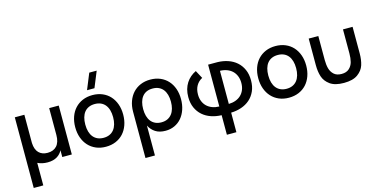

<svg xmlns="http://www.w3.org/2000/svg" viewBox="-93 -1301 4045 2048"><g transform="rotate(-15 1930.0 -277.5)"><path d="M554.5 -540V0H449V-74.5Q439.5 -56 425 -39.8Q410.5 -23.5 390.8 -11.2Q371 1 344.8 8Q318.5 15 285.5 15Q222.5 15 175 -9V240H69.5V-540H175V-228Q178.5 -155.5 214 -119.5Q249.5 -83.5 311 -83.5Q343 -83.5 368.5 -93.5Q394 -103.5 412 -123.2Q430 -143 439.5 -173Q449 -203 449 -243V-540Z M888.5 -620 960 -795H1042L970.5 -620ZM929 15Q868.5 15 819.8 -6Q771 -27 736.5 -64.8Q702 -102.5 683.2 -155Q664.5 -207.5 664.5 -270.5Q664.5 -333.5 683.2 -386Q702 -438.5 736.8 -476Q771.5 -513.5 820.2 -534.2Q869 -555 929 -555Q989.5 -555 1038.5 -534.2Q1087.5 -513.5 1122 -475.8Q1156.5 -438 1175.2 -385.8Q1194 -333.5 1194 -270.5Q1194 -207 1175.2 -154.5Q1156.5 -102 1122 -64.2Q1087.5 -26.5 1038.5 -5.8Q989.5 15 929 15ZM929 -83.5Q966.5 -83.5 995.2 -96.5Q1024 -109.5 1043.5 -133.8Q1063 -158 1073 -192.8Q1083 -227.5 1083 -270.5Q1083 -314 1073 -348.5Q1063 -383 1043.5 -407Q1024 -431 995.2 -443.8Q966.5 -456.5 929 -456.5Q891 -456.5 862.2 -443.5Q833.5 -430.5 814.2 -406.5Q795 -382.5 785.2 -348Q775.5 -313.5 775.5 -270.5Q775.5 -227 785.5 -192.2Q795.5 -157.5 815 -133.5Q834.5 -109.5 863.2 -96.5Q892 -83.5 929 -83.5Z M1303.5 240V-270.5Q1303.5 -334 1322.5 -386.2Q1341.5 -438.5 1376 -476Q1410.5 -513.5 1459.2 -534.2Q1508 -555 1567.5 -555Q1628.5 -555 1677.5 -534Q1726.5 -513 1761 -475.2Q1795.5 -437.5 1814 -385.2Q1832.5 -333 1832.5 -270.5Q1832.5 -207 1814.5 -154.5Q1796.5 -102 1764.2 -64.2Q1732 -26.5 1687 -5.8Q1642 15 1587.5 15Q1520.5 15 1476.5 -13.2Q1432.5 -41.5 1408 -90.5V240ZM1567.5 -83.5Q1606.5 -83.5 1635.2 -97.2Q1664 -111 1683.2 -135.8Q1702.5 -160.5 1712 -194.8Q1721.5 -229 1721.5 -270.5Q1721.5 -313 1711.8 -347.2Q1702 -381.5 1682.8 -405.8Q1663.5 -430 1634.8 -443.2Q1606 -456.5 1567.5 -456.5Q1528 -456.5 1499.2 -443Q1470.5 -429.5 1451.8 -404.8Q1433 -380 1423.8 -346Q1414.5 -312 1414.5 -270.5Q1414.5 -228 1424.2 -193.2Q1434 -158.5 1453.2 -134.2Q1472.5 -110 1501 -96.8Q1529.5 -83.5 1567.5 -83.5Z M2206.5 9Q2146 7.5 2092.5 -10.8Q2039 -29 1999 -64Q1959 -99 1935.8 -150.2Q1912.5 -201.5 1912.5 -269.5Q1912.5 -315.5 1923.2 -353.8Q1934 -392 1953.8 -423Q1973.5 -454 2001 -477.5Q2028.5 -501 2062 -517L2109 -429Q2066.5 -407 2043 -366.5Q2019.5 -326 2019.5 -269.5Q2019.5 -227.5 2033 -194Q2046.5 -160.5 2071 -137.2Q2095.5 -114 2130 -101Q2164.5 -88 2206.5 -87V-549H2311.5Q2372 -547.5 2425.5 -529.2Q2479 -511 2519 -476Q2559 -441 2582.2 -389.2Q2605.5 -337.5 2605.5 -269.5Q2605.5 -201.5 2582.2 -150Q2559 -98.5 2519 -63.8Q2479 -29 2425.5 -10.8Q2372 7.5 2311.5 9V225H2206.5ZM2311.5 -87Q2353.5 -88 2388 -100.8Q2422.5 -113.5 2447 -137Q2471.5 -160.5 2485 -194Q2498.5 -227.5 2498.5 -269.5Q2498.5 -311.5 2485 -345.2Q2471.5 -379 2447 -402.5Q2422.5 -426 2388 -439Q2353.5 -452 2311.5 -453Z M2950 15Q2889.5 15 2840.8 -6Q2792 -27 2757.5 -64.8Q2723 -102.5 2704.2 -155Q2685.5 -207.5 2685.5 -270.5Q2685.5 -333.5 2704.2 -386Q2723 -438.5 2757.8 -476Q2792.5 -513.5 2841.2 -534.2Q2890 -555 2950 -555Q3010.5 -555 3059.5 -534.2Q3108.5 -513.5 3143 -475.8Q3177.5 -438 3196.2 -385.8Q3215 -333.5 3215 -270.5Q3215 -207 3196.2 -154.5Q3177.5 -102 3143 -64.2Q3108.5 -26.5 3059.5 -5.8Q3010.5 15 2950 15ZM2950 -83.5Q2987.5 -83.5 3016.2 -96.5Q3045 -109.5 3064.5 -133.8Q3084 -158 3094 -192.8Q3104 -227.5 3104 -270.5Q3104 -314 3094 -348.5Q3084 -383 3064.5 -407Q3045 -431 3016.2 -443.8Q2987.5 -456.5 2950 -456.5Q2912 -456.5 2883.2 -443.5Q2854.5 -430.5 2835.2 -406.5Q2816 -382.5 2806.2 -348Q2796.5 -313.5 2796.5 -270.5Q2796.5 -227 2806.5 -192.2Q2816.5 -157.5 2836 -133.5Q2855.5 -109.5 2884.2 -96.5Q2913 -83.5 2950 -83.5Z M3315 -246.5V-540H3421V-274.5Q3421 -222 3432 -181.2Q3443 -140.5 3473.2 -112.5Q3503.5 -84.5 3557.5 -84.5Q3611 -84.5 3641.5 -112.5Q3672 -140.5 3682.8 -181.2Q3693.5 -222 3693.5 -274.5V-540H3799.5V-246.5Q3799.5 -175 3781.8 -119.2Q3764 -63.5 3710.2 -24.5Q3656.5 14.5 3557.5 14.5Q3458 14.5 3404.5 -24.5Q3351 -63.5 3333 -119.2Q3315 -175 3315 -246.5Z"/></g></svg>

Font: Vela Sans SemBd
Style: Regular
Weight: 600
Designer: Principal design: Mikhail Sharanda - project Manrope.
Design modification: Ravid Balaliev
Foundry: Mikhail Sharanda
Version: Version 1.001